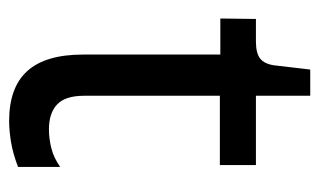

<svg xmlns="http://www.w3.org/2000/svg" viewBox="-156 -516 683 410"><g transform="rotate(90 185.0 -311.5)"><path d="M239 10Q167 10 132 -29Q97 -68 97 -148V-441H20L21 -517H69Q94 -517 105.5 -526Q117 -535 120 -556L129 -633H185V-517H333V-440H185V-150Q185 -110 203.5 -92.5Q222 -75 257 -75Q276 -75 296.5 -80Q317 -85 337 -99V-9Q308 2 283.5 6Q259 10 239 10Z"/></g></svg>

Font: Bricolage Grotesque 17pt
Style: Regular
Weight: 400
Version: Version 1.001;gftools[0.9.33.dev8+g029e19f]